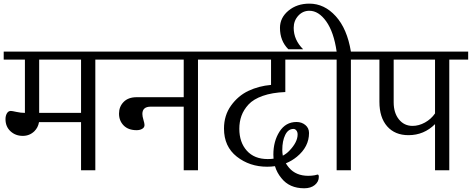

<svg xmlns="http://www.w3.org/2000/svg" viewBox="-33 -933 2585 1052"><path d="M489.3 0V-606.4H592.8V-650.4H-12.7V-606.4H103.5V-314.5Q81.1 -314.5 57.1 -319.8Q33.2 -325.2 26.4 -325.2Q12.7 -325.2 4.9 -312Q-2.9 -298.8 -2.9 -280.3Q-2.9 -239.3 24.4 -213.9Q51.8 -188.5 91.8 -188.5Q128.9 -188.5 155.3 -213.9Q175.8 -234.4 180.7 -263.7H411.1V0ZM181.6 -314.5V-606.4H411.1V-314.5Z M758.8 -248Q758.8 -256.8 752.9 -276.4Q747.1 -295.9 747.1 -308.6Q747.1 -348.6 793 -348.6H973.6V0H1051.8V-606.4H1155.3V-650.4H567.4V-606.4H973.6V-400.4H715.8Q669.9 -400.4 644.5 -374.5Q619.1 -348.6 619.1 -310.5Q619.1 -271.5 644.5 -245.6Q669.9 -219.7 715.8 -219.7Q733.4 -219.7 746.1 -227.1Q758.8 -234.4 758.8 -248Z M1597.7 -196.3Q1597.7 -154.3 1552.7 -107.4Q1537.1 -90.8 1516.6 -80.1Q1513.7 -95.7 1513.7 -111.3Q1513.7 -161.1 1529.8 -193.8Q1545.9 -226.6 1575.2 -226.6Q1584 -226.6 1590.8 -218.3Q1597.7 -210 1597.7 -196.3ZM1473.6 -22.5Q1484.4 13.7 1508.8 43Q1552.7 98.6 1633.8 98.6Q1669.9 98.6 1691.9 80.6Q1713.9 62.5 1713.9 36.1Q1713.9 23.4 1707 23.4L1691.4 27.3Q1674.8 30.3 1656.2 30.3Q1588.9 30.3 1550.8 -13.7Q1541 -25.4 1533.2 -38.1Q1566.4 -51.8 1593.8 -74.2Q1660.2 -128.9 1660.2 -204.1Q1660.2 -231.4 1640.1 -248Q1620.1 -264.6 1591.8 -264.6Q1532.2 -264.6 1498.5 -211.9Q1464.8 -159.2 1464.8 -85.9Q1464.8 -74.2 1465.8 -63.5Q1450.2 -61.5 1433.6 -61.5Q1360.4 -61.5 1319.3 -107.4Q1278.3 -153.3 1278.3 -227.5Q1278.3 -265.6 1290 -298.3Q1301.8 -331.1 1328.6 -360.4Q1355.5 -389.6 1406.7 -407.7Q1458 -425.8 1530.3 -428.7V-606.4H1733.4V-650.4H1129.9V-606.4H1452.1V-467.8Q1384.8 -461.9 1328.1 -435.1Q1271.5 -408.2 1232.9 -354.5Q1194.3 -300.8 1194.3 -228.5Q1194.3 -129.9 1264.6 -74.7Q1335 -19.5 1430.7 -19.5Q1453.1 -19.5 1473.6 -22.5Z M1889.6 0V-606.4H1994.1V-650.4H1889.6Q1869.1 -775.4 1806.6 -844.2Q1744.1 -913.1 1662.1 -913.1Q1593.8 -913.1 1547.4 -874.5Q1501 -835.9 1501 -780.3Q1501 -709 1546.9 -663.1H1627.9Q1576.2 -714.8 1576.2 -780.3Q1576.2 -819.3 1601.1 -846.7Q1626 -874 1662.1 -874Q1712.9 -874 1754.4 -815.9Q1795.9 -757.8 1811.5 -650.4H1708V-606.4H1811.5V0Z M2124 -372.1V-606.4H2350.6V-311.5Q2329.1 -280.3 2295.4 -261.7Q2261.7 -243.2 2227.5 -243.2Q2181.6 -243.2 2152.8 -278.8Q2124 -314.5 2124 -372.1ZM2428.7 0V-606.4H2532.2V-650.4H1967.8V-606.4H2045.9V-375Q2045.9 -289.1 2088.4 -240.7Q2130.9 -192.4 2205.1 -192.4Q2290 -192.4 2350.6 -252.9V0Z"/></svg>

Font: Kurale
Style: Regular
Weight: 400
Version: 1.0; ttfautohint (v1.3)